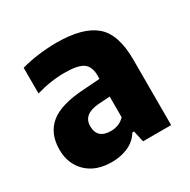

<svg xmlns="http://www.w3.org/2000/svg" viewBox="-112 -855 655 663"><g transform="rotate(-30 216.0 -523.5)"><path d="M154 -296.5Q90 -296.5 53.5 -332Q17 -367.5 17 -424Q17 -488 58.5 -522.5Q100 -557 195.5 -562.5L259 -567V-581Q259 -615.5 238.8 -630.5Q218.5 -645.5 165 -645.5Q109 -645.5 51.5 -628.5V-731Q83.5 -740 120.8 -744.8Q158 -749.5 192 -749.5Q296.5 -749.5 345 -708.8Q393.5 -668 393.5 -566.5V-305H281.5L271.5 -350H265Q247 -321.5 217.5 -309Q188 -296.5 154 -296.5ZM149.5 -441.5Q149.5 -391 204.5 -391Q218 -391 232.8 -396.2Q247.5 -401.5 259 -414V-496.5L213.5 -493.5Q149.5 -488.5 149.5 -441.5Z"/></g></svg>

Font: Encode Sans Semi Condensed
Style: Bold
Weight: 700
Width: 4
Designer: Multiple Designers
Foundry: Impallari Type
Version: Version 3.000; ttfautohint (v1.8.3) -l 8 -r 50 -G 200 -x 14 